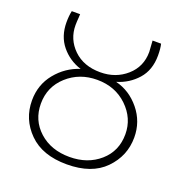

<svg xmlns="http://www.w3.org/2000/svg" viewBox="-130 -818 905 951"><g transform="rotate(20 323.0 -343.0)"><path d="M53.7 -221.7Q53.7 -304.7 103.5 -365.7Q153.3 -426.8 226.6 -450.2Q163.1 -470.7 122.6 -520.5Q82 -570.3 82 -643.6Q82 -677.7 87.9 -704.1H131.8Q131.8 -697.3 130.9 -685.5Q129.9 -673.8 129.4 -664.1Q128.9 -654.3 128.9 -645.5Q128.9 -571.3 182.1 -519.5Q235.4 -467.8 323.2 -467.8Q404.3 -467.8 460.9 -517.6Q517.6 -567.4 517.6 -645.5Q517.6 -649.4 513.7 -704.1H558.6Q564.5 -680.7 564.5 -643.6Q564.5 -566.4 521 -517.6Q477.5 -468.8 414.1 -450.2Q489.3 -431.6 541 -368.2Q592.8 -304.7 592.8 -221.7Q592.8 -124 523.4 -53.2Q454.1 17.6 323.2 17.6Q194.3 17.6 124 -52.7Q53.7 -123 53.7 -221.7ZM100.6 -221.7Q100.6 -134.8 163.1 -78.1Q225.6 -21.5 323.2 -21.5Q418.9 -21.5 482.4 -77.1Q545.9 -132.8 545.9 -221.7Q545.9 -305.7 482.4 -366.7Q418.9 -427.7 323.2 -427.7Q230.5 -427.7 165.5 -369.1Q100.6 -310.5 100.6 -221.7Z"/></g></svg>

Font: Gothic A1 ExtraLight
Style: Regular
Weight: 275
Designer: HanYang I&C Co.,Ltd.
Foundry: HanYang I&C Co.,Ltd.
Version: Version 2.50